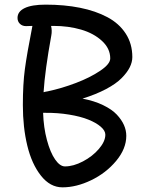

<svg xmlns="http://www.w3.org/2000/svg" viewBox="-20 -785 634 824"><path d="M248 19Q195.3 19 155.8 -31Q116.2 -81.1 97.2 -159.9Q78.1 -238.8 78.1 -334Q78.1 -423.8 86.7 -488Q95.2 -552.2 119.1 -673.8Q107.9 -672.9 91.8 -672.9Q75.7 -672.9 65.4 -682.9Q55.2 -692.9 55.2 -708Q55.2 -735.4 85.7 -750.2Q116.2 -765.1 175.8 -765.1Q256.3 -765.1 323.2 -751.7Q390.1 -738.3 440.7 -711.4Q491.2 -684.6 519.5 -640.9Q547.9 -597.2 547.9 -540Q547.9 -518.6 536.9 -496.3Q525.9 -474.1 502.2 -450Q478.5 -425.8 435.3 -402.8Q392.1 -379.9 334 -361.8Q384.8 -352.1 422.6 -333.7Q460.4 -315.4 481.2 -293.2Q502 -271 512 -248.3Q522 -225.6 522 -202.1Q522 -146.5 478.3 -94.2Q434.6 -42 371.1 -11.5Q307.6 19 248 19ZM200.2 -632.8Q172.9 -482.4 167 -389.2Q172.4 -391.1 185.1 -393.1Q245.1 -405.8 305.9 -429Q366.7 -452.1 409.9 -481.2Q453.1 -510.3 453.1 -534.2Q453.1 -576.7 417.7 -609.4Q382.3 -642.1 327.9 -658Q273.4 -673.8 210 -673.8H199.2Q204.1 -653.3 200.2 -632.8ZM173.8 -300.8H165Q167 -237.8 181.4 -184.1Q195.8 -130.4 216.6 -100.6Q237.3 -70.8 258.8 -70.8Q294.9 -70.8 335.9 -92.3Q377 -113.8 404.5 -146Q432.1 -178.2 432.1 -207Q432.1 -224.1 412.4 -241.2Q392.6 -258.3 359.1 -271.7Q325.7 -285.2 276.6 -293.2Q227.5 -301.3 173.8 -300.8Z"/></svg>

Font: Shantell Sans Irregular Bouncy
Style: Regular
Weight: 400
Designer: Stephen Nixon, Anya Danilova, Shantell Martin
Foundry: Arrow Type
Version: Version 1.006;[9816181b4]